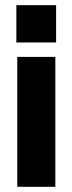

<svg xmlns="http://www.w3.org/2000/svg" viewBox="-20 -719 278 739"><path d="M43 -699H196V-555.5H43ZM46.5 -500H193V0H46.5Z"/></svg>

Font: Overused Grotesk
Style: Bold
Weight: 710
Version: Version 0.004